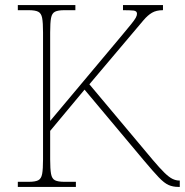

<svg xmlns="http://www.w3.org/2000/svg" viewBox="-20 -734 726 754"><path d="M50 0V-20H93Q118 -20 130 -26Q142 -32 145.5 -51Q149 -70 149 -108V-606Q149 -645 145.5 -663.5Q142 -682 130 -688Q118 -694 93 -694H50V-714H276V-694H233Q208 -694 196 -688Q184 -682 180.5 -663.5Q177 -645 177 -606V-259L457 -593Q482 -623 495 -639Q508 -655 513 -664Q518 -673 518 -680Q518 -691 504.5 -692.5Q491 -694 463 -694V-714H620V-694Q594 -694 577 -684Q560 -674 543.5 -654.5Q527 -635 500 -603L331 -403L580 -106Q608 -73 626 -55.5Q644 -38 657.5 -31.5Q671 -25 684 -25H686V0H680Q659 0 642 -7.5Q625 -15 603.5 -37.5Q582 -60 545 -104L312 -382L177 -220V-108Q177 -70 180.5 -51Q184 -32 196 -26Q208 -20 233 -20H278V0Z"/></svg>

Font: Noto Serif Devanagari Thin
Style: Regular
Weight: 100
Designer: Universal Thirst, Indian Type Foundry and the Monotype Design Team
Foundry: Monotype Imaging Inc.
Version: Version 2.004; ttfautohint (v1.8.4.7-5d5b)